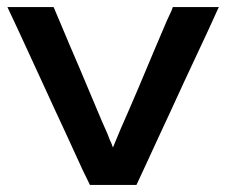

<svg xmlns="http://www.w3.org/2000/svg" viewBox="-20 -520 639 542"><path d="M234.4 2Q234.4 2 251 2Q267.6 2 290 2Q316.4 2 340.8 2Q365.2 2 365.2 2Q365.2 2 384.8 -40Q404.3 -82 432.6 -143.6Q448.2 -176.8 464.8 -212.9Q481.4 -249 498 -285.2Q537.1 -369.1 567.4 -433.6Q596.7 -498 596.7 -498Q596.7 -498 597.7 -499Q597.7 -500 597.7 -500Q597.7 -500 581.1 -500Q564.5 -500 543 -500Q516.6 -500 492.2 -500Q467.8 -500 467.8 -500Q467.8 -500 463.9 -489.3Q459 -479.5 451.2 -461.9Q437.5 -428.7 415 -377Q393.6 -325.2 371.1 -272.5Q342.8 -206.1 320.3 -155.3Q298.8 -103.5 298.8 -103.5Q298.8 -103.5 294.9 -114.3Q290 -124 283.2 -142.6Q268.6 -174.8 247.1 -226.6Q225.6 -278.3 203.1 -331.1Q174.8 -396.5 153.3 -448.2Q131.8 -499 131.8 -499Q131.8 -499 131.8 -499Q130.9 -500 130.9 -500Q130.9 -500 114.3 -500Q97.7 -500 76.2 -500Q49.8 -500 25.4 -500Q1 -500 1 -500Q1 -500 31.2 -435.5Q60.5 -371.1 99.6 -287.1Q116.2 -251 132.8 -214.8Q149.4 -178.7 165 -145.5Q193.4 -84 212.9 -41Q233.4 1 233.4 1Q233.4 1 233.4 2Q234.4 2 234.4 2Z"/></svg>

Font: umazing
Style: Display
Weight: 400
Designer: umazing